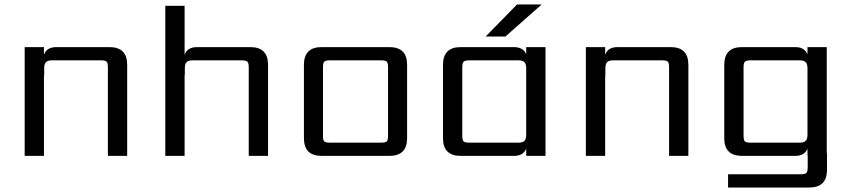

<svg xmlns="http://www.w3.org/2000/svg" viewBox="-20 -695 3786 856"><path d="M232 -485H468Q547 -485 547 -406V0H461V-395Q461 -414 455.5 -420Q450 -426 430 -426H211Q193 -426 185 -418Q177 -410 177 -391V-358H176V0H90V-485H176V-450Q187 -485 232 -485Z M859 -485H1096Q1175 -485 1175 -406V0H1089V-395Q1089 -414 1083 -420Q1077 -426 1058 -426H838Q820 -426 812 -418Q804 -410 804 -391V-360H803V0H717V-669H803V-450Q814 -485 859 -485Z M1710 -90V-395Q1710 -414 1704.5 -420Q1699 -426 1679 -426H1451Q1431 -426 1425.5 -420Q1420 -414 1420 -395V-90Q1420 -70 1425.5 -64.5Q1431 -59 1451 -59H1679Q1699 -59 1704.5 -64.5Q1710 -70 1710 -90ZM1414 -485H1716Q1795 -485 1795 -406V-79Q1795 0 1716 0H1414Q1335 0 1335 -79V-406Q1335 -485 1414 -485Z M2395 -675 2233 -532H2145L2285 -675ZM2072 -59H2292Q2310 -59 2318 -67Q2326 -75 2326 -94V-391Q2326 -410 2318 -418Q2310 -426 2292 -426H2072Q2053 -426 2047 -420Q2041 -414 2041 -395V-90Q2041 -70 2047 -64.5Q2053 -59 2072 -59ZM2326 -485H2412V0H2326V-32Q2313 0 2271 0H2034Q1955 0 1955 -79V-406Q1955 -485 2034 -485H2271Q2313 -485 2326 -453Z M2734 -485H2970Q3049 -485 3049 -406V0H2963V-395Q2963 -414 2957.5 -420Q2952 -426 2932 -426H2713Q2695 -426 2687 -418Q2679 -410 2679 -391V-358H2678V0H2592V-485H2678V-450Q2689 -485 2734 -485Z M3326 -59H3546Q3564 -59 3572 -67Q3580 -75 3580 -94V-391Q3580 -410 3572 -418Q3564 -426 3546 -426H3326Q3307 -426 3301 -420Q3295 -414 3295 -395V-90Q3295 -70 3301 -64.5Q3307 -59 3326 -59ZM3666 -13H3667V62Q3667 141 3588 141H3226V82H3550Q3569 82 3575 76Q3581 70 3581 51V-2H3580V-32Q3567 0 3525 0H3288Q3209 0 3209 -79V-406Q3209 -485 3288 -485H3525Q3567 -485 3580 -453V-485H3666Z"/></svg>

Font: Sarpanch
Style: Regular
Weight: 400
Designer: Manushi Parikh (Devanagari and Latin), Jyotish Sonowal (Devanagari)
Foundry: Indian Type Foundry
Version: Version 2.004;PS 1.0;hotconv 1.0.78;makeotf.lib2.5.61930; tt